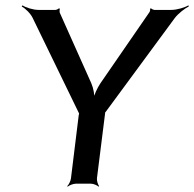

<svg xmlns="http://www.w3.org/2000/svg" viewBox="-20 -686 725 717"><path d="M620 -649H557C553 -649 545 -653 544 -655L540 -653C542 -651 540 -642 537 -639L355 -375C343 -357 330 -329 328 -313H332C334 -329 329 -357 321 -375L203 -639C202 -642 202 -651 204 -653L200 -655C199 -653 191 -649 187 -649H124C103 -649 76 -658 64 -666L61 -662C74 -655 94 -636 102 -619L273 -267C274 -266 276 -260 277 -260L276 -264C275 -264 275 -257 274 -256L245 -20C244 -11 237 4 231 9L233 11C238 6 254 0 263 0H320C329 0 343 6 348 11L350 9C346 4 341 -11 342 -20L372 -259C372 -260 373 -267 372 -267L370 -263C371 -263 375 -269 376 -270L633 -619C646 -636 671 -655 685 -662L684 -666C670 -658 641 -649 620 -649Z"/></svg>

Font: Gamestation Storm Oblique 
Style: Italic
Weight: 400
Designer: Jonas Hecksher
Foundry: Jonas Hecksher, Playtypeª, e-types AS
Version: Version 1.003